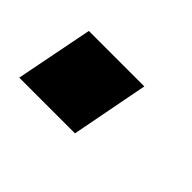

<svg xmlns="http://www.w3.org/2000/svg" viewBox="-58 -199 279 279"><g transform="rotate(45 81.0 -60.0)"><path d="M-16 0 7.5 -119.5H121.5L98.5 0Z"/></g></svg>

Font: Cabin Condensed SemiBold
Style: Italic
Weight: 600
Width: 3
Italic angle: -10°
Designer: Pablo Impallari
Foundry: Pablo Impallari. http://www.impallari.com Igino Marini. http://www.ikern.com
Version: Version 3.001; ttfautohint (v1.8.3)